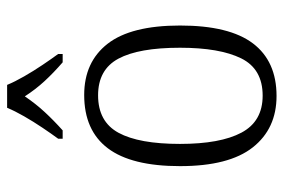

<svg xmlns="http://www.w3.org/2000/svg" viewBox="-152 -654 816 553"><g transform="rotate(-90 256.5 -378.0)"><path d="M256 10Q162 10 108 -58.5Q54 -127 54 -268Q54 -408 105.5 -476Q157 -544 259 -544Q354 -544 406.5 -476.5Q459 -409 459 -268Q459 -126 407.5 -58Q356 10 256 10ZM257 -30Q334 -30 364.5 -92Q395 -154 395 -268Q395 -387 363.5 -445.5Q332 -504 258 -504Q182 -504 150 -445Q118 -386 118 -268Q118 -152 150.5 -91Q183 -30 257 -30ZM133 -619Q147 -638 164.5 -664Q182 -690 197.5 -717Q213 -744 222 -766H288Q297 -744 312.5 -717Q328 -690 345.5 -664Q363 -638 377 -619V-606H353Q323 -632 299 -658Q275 -684 255 -715Q234 -684 210 -658Q186 -632 157 -606H133Z"/></g></svg>

Font: Noto Serif Lao SemiCondensed Light
Style: Regular
Weight: 300
Width: 4
Designer: Monotype Design Team
Foundry: Monotype Imaging Inc.
Version: Version 2.003; ttfautohint (v1.8.4.7-5d5b)